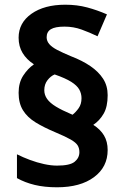

<svg xmlns="http://www.w3.org/2000/svg" viewBox="-20 -785 526 815"><path d="M59 -391Q59 -434 78.5 -464Q98 -494 124 -512Q93 -532 76 -560Q59 -588 59 -625Q59 -688 113.5 -726.5Q168 -765 257 -765Q307 -765 350 -753.5Q393 -742 434 -724L394 -631Q361 -647 326.5 -659.5Q292 -672 254 -672Q214 -672 196 -661Q178 -650 178 -627Q178 -611 189 -598Q200 -585 223 -573Q246 -561 282 -546Q329 -528 363.5 -504.5Q398 -481 417.5 -451Q437 -421 437 -381Q437 -332 420 -302.5Q403 -273 376 -255Q406 -236 421.5 -210Q437 -184 437 -148Q437 -76 379 -33Q321 10 222 10Q169 10 127.5 0Q86 -10 52 -29V-130Q78 -117 107.5 -106Q137 -95 167 -88.5Q197 -82 222 -82Q277 -82 297 -98.5Q317 -115 317 -139Q317 -156 309.5 -168Q302 -180 280.5 -192.5Q259 -205 216 -223Q166 -244 131 -265.5Q96 -287 77.5 -317Q59 -347 59 -391ZM168 -402Q168 -382 180 -365Q192 -348 217.5 -332.5Q243 -317 281 -301L288 -298Q302 -309 314 -326Q326 -343 326 -368Q326 -388 316.5 -405Q307 -422 282.5 -437.5Q258 -453 212 -469Q195 -462 181.5 -444.5Q168 -427 168 -402Z"/></svg>

Font: Noto Sans Sinhala
Style: Regular
Weight: 400
Designer: Jelle Bosma - Monotype Design Team
Foundry: Monotype Imaging Inc.
Version: Version 2.006